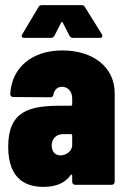

<svg xmlns="http://www.w3.org/2000/svg" viewBox="-20 -722 492 750"><path d="M225 -634 251 -583C254 -577 259 -574 265 -574H370C376 -574 380 -576 380 -581C380 -583 379 -585 378 -588L312 -694C309 -700 304 -702 298 -702H144C138 -702 133 -700 130 -694L67 -588C62 -579 66 -574 75 -574H179C185 -574 190 -577 193 -583L219 -634C221 -637 223 -637 225 -634ZM223 -525C108 -525 26 -461 20 -355C20 -347 25 -343 32 -343L177 -342C184 -342 188 -346 189 -354C193 -372 205 -383 222 -383C245 -383 262 -365 262 -338V-314C262 -311 260 -309 257 -309H217C96 -309 12 -289 12 -149C12 -12 93 8 150 8C199 8 234 -7 256 -38C259 -42 262 -40 262 -36V-12C262 -5 267 0 274 0H416C423 0 428 -5 428 -12V-358C428 -459 345 -525 223 -525ZM216 -115C198 -115 182 -127 182 -154C182 -180 200 -198 226 -198H257C260 -198 262 -196 262 -193V-156C262 -130 237 -115 216 -115Z"/></svg>

Font: Barlow Condensed ExtraBold
Style: Regular
Weight: 800
Width: 3
Designer: Jeremy Tribby
Foundry: Tribby Type
Version: Version 1.422;hotconv 1.0.109;makeotfexe 2.5.65596